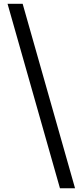

<svg xmlns="http://www.w3.org/2000/svg" viewBox="-20 -818 430 1018"><path d="M297.9 180.2 20 -797.9H100.1L377.9 180.2Z"/></svg>

Font: `nÑOS CN Medium
Style: Regular
Weight: 500
Designer: Ryoko NISHIZUKA ?XZm?[P (kana & ideographs); Paul D. Hunt (Latin, Greek & Cyrillic); Wenlong ZHANG _ e??? (bopomofo); Sa
Foundry: Adobe Systems Incorporated
Version: Version 1.004 June 21, 2023